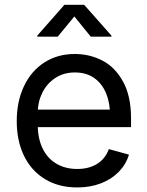

<svg xmlns="http://www.w3.org/2000/svg" viewBox="-20 -781 623 812"><path d="M50.8 -268.6Q50.8 -351.6 81.3 -416.3Q111.8 -481 167.5 -516.8Q223.1 -552.7 296.4 -552.7Q358.9 -552.7 412.6 -525.1Q466.3 -497.6 500.2 -436.3Q534.2 -375 534.2 -279.8V-243.2H110.4V-317.4H486.8L445.8 -290Q445.8 -344.7 428.7 -386.2Q411.6 -427.7 378.2 -451.2Q344.7 -474.6 296.4 -474.6Q249 -474.6 213.4 -450.9Q177.7 -427.2 158.7 -388.2Q139.6 -349.1 139.6 -304.2V-254.9Q139.6 -195.3 160.4 -152.8Q181.2 -110.4 219 -88.4Q256.8 -66.4 307.1 -66.4Q356 -66.4 390.6 -87.9Q425.3 -109.4 440.4 -150.4L525.4 -127Q512.7 -85.4 482.2 -54.2Q451.7 -22.9 406.7 -5.6Q361.8 11.7 306.6 11.7Q228.5 11.7 170.7 -23.2Q112.8 -58.1 81.8 -121.6Q50.8 -185.1 50.8 -268.6ZM137.7 -626V-630.4L252.4 -760.7H335.9L451.2 -630.4V-626H363.8L294.4 -711.4L224.1 -626Z"/></svg>

Font: Inter RS Variable
Style: Regular
Weight: 400
Designer: Rasmus Andersson (customised by Maria Ramos and Noel Pretorius)
Foundry: rsms
Version: Version 3.001;Glyphs 3.2.3 (3260)